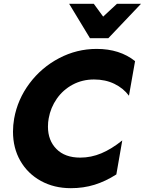

<svg xmlns="http://www.w3.org/2000/svg" viewBox="-20 -971 758 1005"><path d="M400 -146Q320 -146 275.5 -191Q231 -236 231 -308Q231 -332 235 -352Q245 -408 277.5 -454.5Q310 -501 360.5 -528Q411 -555 472 -555Q532 -555 579 -532Q626 -509 655 -470L687 -651Q607 -715 486 -715Q382 -715 289.5 -666.5Q197 -618 134.5 -534.5Q72 -451 54 -350Q48 -316 48 -282Q48 -196 86.5 -129Q125 -62 194 -24Q263 14 351 14Q417 14 475 -4Q533 -22 589 -58L620 -236Q564 -191 510.5 -168.5Q457 -146 400 -146ZM592 -951 520 -884 471 -951H342L451 -771H547L718 -951Z"/></svg>

Font: Geom ExtraBold
Style: Bold Italic
Weight: 800
Italic angle: -10°
Version: Version 1.102